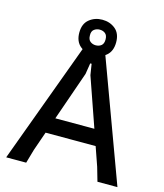

<svg xmlns="http://www.w3.org/2000/svg" viewBox="-127 -972 913 1067"><g transform="rotate(15 330.0 -438.5)"><path d="M10 0 268 -700H392L650 0H535L512 -80L344 -562L334 -625H326L316 -562L148 -80L125 0ZM135 -189V-280H524V-189ZM329 -672Q286 -672 254.5 -698Q223 -724 223 -775Q223 -826 254.5 -851.5Q286 -877 329 -877Q373 -877 404 -851.5Q435 -826 435 -775Q435 -724 404 -698Q373 -672 329 -672ZM329 -730Q348 -730 361 -740.5Q374 -751 374 -775Q374 -799 361 -809.5Q348 -820 329 -820Q311 -820 297 -809.5Q283 -799 284 -775Q284 -751 297.5 -740.5Q311 -730 329 -730Z"/></g></svg>

Font: AR One Sans Medium
Style: Regular
Weight: 500
Designer: Niteesh Yadav
Foundry: Niteesh Yadav
Version: Version 1.001;gftools[0.9.33]